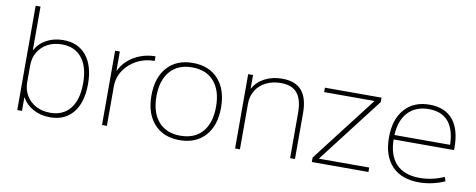

<svg xmlns="http://www.w3.org/2000/svg" viewBox="-63 -1021 3281 1323"><g transform="rotate(10 1577.0 -360.0)"><path d="M326 10Q261 10 209 -18Q157 -46 131 -94H129V0H96V-730H130V-426H132Q158 -475 209.5 -502.5Q261 -530 326 -530Q430 -530 487.5 -459Q545 -388 545 -260Q545 -133 487.5 -61.5Q430 10 326 10ZM322 -21Q412 -21 461.5 -83Q511 -145 511 -260Q511 -375 461.5 -437Q412 -499 322 -499Q265 -499 222 -476Q179 -453 154.5 -412Q130 -371 130 -318V-202Q130 -149 154.5 -108Q179 -67 222 -44Q265 -21 322 -21Z M689 0V-520H722V-386H724Q744 -429 781 -461.5Q818 -494 867 -512Q916 -530 970 -530V-498Q901 -498 845 -468Q789 -438 756 -387.5Q723 -337 723 -275V0Z M1232 10Q1119 10 1054 -62Q989 -134 989 -260Q989 -386 1054 -458Q1119 -530 1232 -530Q1346 -530 1411 -458Q1476 -386 1476 -260Q1476 -134 1411 -62Q1346 10 1232 10ZM1232 -21Q1332 -21 1386.5 -84Q1441 -147 1441 -260Q1441 -373 1386.5 -436Q1332 -499 1232 -499Q1134 -499 1079 -436Q1024 -373 1024 -260Q1024 -147 1079 -84Q1134 -21 1232 -21Z M1620 0V-520H1654V-426H1656Q1683 -475 1736.5 -502.5Q1790 -530 1858 -530Q1950 -530 1994.5 -478Q2039 -426 2039 -320V0H2005V-317Q2005 -410 1968 -454.5Q1931 -499 1854 -499Q1795 -499 1749.5 -476Q1704 -453 1679 -412Q1654 -371 1654 -318V0Z M2157 0V-31L2508 -487V-489H2157V-520H2553V-489L2202 -33V-31H2553V0Z M2908 10Q2785 10 2718 -60Q2651 -130 2651 -260Q2651 -386 2714.5 -458Q2778 -530 2889 -530Q2996 -530 3052 -463Q3108 -396 3108 -268Q3108 -263 3108 -259.5Q3108 -256 3107 -251H2669V-282H3086L3075 -269Q3075 -383 3028 -441Q2981 -499 2889 -499Q2793 -499 2739 -437Q2685 -375 2685 -262V-257Q2685 -141 2742 -81Q2799 -21 2907 -21Q2952 -21 2996 -31Q3040 -41 3077 -58L3087 -29Q3048 -11 3001.5 -0.5Q2955 10 2908 10Z"/></g></svg>

Font: M PLUS 1 ExtraLight
Style: Regular
Weight: 250
Version: Version 1.001